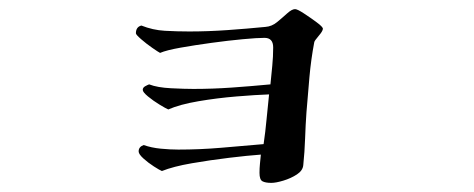

<svg xmlns="http://www.w3.org/2000/svg" viewBox="-20 -428 1040 421"><path d="M688 -365Q688 -360 678.5 -349Q669 -338 669 -335Q662 -298 658.5 -259Q655 -220 652 -182Q650 -154 649 -124.5Q648 -95 645 -66Q644 -54 631 -45.5Q618 -37 601.5 -32Q585 -27 575 -27Q562 -27 555.5 -30.5Q549 -34 549 -49Q549 -59 550 -69Q551 -79 552 -89Q524 -87 482.5 -82Q441 -77 400.5 -70Q360 -63 335 -53Q330 -55 317.5 -63Q305 -71 294.5 -80.5Q284 -90 284 -96Q284 -106 295 -110Q312 -104 332.5 -102Q353 -100 371 -100Q418 -100 465 -104Q512 -108 558 -112Q562 -139 564.5 -166.5Q567 -194 570 -221Q541 -220 498.5 -216.5Q456 -213 415 -206Q374 -199 349 -188Q344 -190 330 -198.5Q316 -207 304.5 -216.5Q293 -226 293 -231Q293 -236 298.5 -239Q304 -242 307 -243Q325 -236 355 -234.5Q385 -233 404 -233Q446 -233 488.5 -236Q531 -239 573 -243Q575 -263 577 -283.5Q579 -304 579 -324Q579 -345 560 -345Q544 -345 512 -342Q480 -339 443.5 -334Q407 -329 376 -323.5Q345 -318 331 -312Q327 -314 314 -323Q301 -332 289.5 -342Q278 -352 278 -355Q278 -369 290 -372Q315 -362 341.5 -360.5Q368 -359 395 -359Q436 -359 478.5 -362Q521 -365 562 -369Q576 -370 587.5 -379.5Q599 -389 609.5 -398.5Q620 -408 627 -408Q632 -408 646.5 -398.5Q661 -389 674.5 -379Q688 -369 688 -365Z"/></svg>

Font: Kaisei HarunoUmi Medium
Style: Regular
Weight: 500
Designer: Font-Kai, 金井和夫
Foundry: KAZUO KANAI
Version: Version 5.003